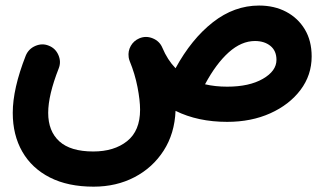

<svg xmlns="http://www.w3.org/2000/svg" viewBox="-20 -391 1192 706"><path d="M26.9 23.9Q26.9 -64.9 74.7 -186.5Q85 -211.4 110.1 -222.2Q135.3 -232.9 159.2 -223.1Q184.1 -213.4 194.8 -188.5Q205.6 -163.6 195.8 -139.2Q157.2 -41 157.2 23.9Q157.2 91.3 198.2 128.7Q239.3 166 322.8 166Q399.9 166 447.5 127.9Q495.1 89.8 495.1 12.7Q495.1 -22 485.6 -70.8Q476.1 -119.6 457 -166Q454.1 -173.3 453.1 -180.7Q453.1 -180.7 453.1 -181.2Q453.1 -181.2 453.1 -181.6Q450.2 -203.1 460.9 -222.2Q471.7 -241.2 492.2 -250Q516.6 -260.3 541.7 -250Q566.9 -239.7 577.1 -215.3Q595.7 -170.9 625.5 -140.1Q684.1 -247.6 762.7 -309.1Q841.3 -370.6 932.6 -370.6Q988.8 -370.6 1032.2 -347.7Q1075.7 -324.7 1100.8 -283Q1126 -241.2 1126 -183.6Q1126 -114.7 1085 -60.3Q1043.9 -5.9 973.9 25.6Q903.8 57.1 815.4 57.1Q707.5 57.1 625.5 16.6Q622.1 100.1 581.8 162.8Q541.5 225.6 474.6 260.5Q407.7 295.4 324.2 295.4Q230 295.4 163.6 261.7Q97.2 228 62 166.7Q26.9 105.5 26.9 23.9ZM917.5 -240.2Q867.7 -240.2 821 -198.5Q774.4 -156.7 733.9 -81.1Q771 -72.3 815.4 -72.3Q896.5 -72.3 946.5 -101.1Q996.6 -129.9 996.6 -170.9Q996.6 -204.1 974.4 -222.2Q952.1 -240.2 917.5 -240.2Z"/></svg>

Font: Mikhak-FD Bold
Style: Regular
Weight: 700
Designer: Amin Abedi
Version: Version 3.3